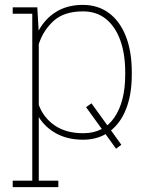

<svg xmlns="http://www.w3.org/2000/svg" viewBox="-20 -558 607 781"><path d="M452.1 46.9 330.1 -122.1 352.1 -137.7 473.6 30.8ZM31.7 203.1V176.8H111.3V-502H31.7V-528.3H131.8L137.2 -433.6Q163.6 -482.4 209 -510.3Q254.4 -538.1 316.9 -538.1Q378.9 -538.1 423.6 -504.6Q468.3 -471.2 492.2 -409.7Q516.1 -348.1 516.1 -264.6V-254.4Q516.1 -172.9 492.4 -113.5Q468.8 -54.2 424.3 -22Q379.9 10.3 317.9 10.3Q255.9 10.3 209.7 -14.6Q163.6 -39.6 137.7 -82V176.8H217.3V203.1ZM318.4 -16.1Q401.9 -16.1 445.6 -80.6Q489.3 -145 489.3 -254.4V-264.6Q489.3 -337.9 469.5 -393.6Q449.7 -449.2 411.4 -480.5Q373 -511.7 317.4 -511.7Q240.7 -511.7 198.2 -473.1Q155.8 -434.6 137.7 -378.4V-131.3Q157.2 -78.6 203.1 -47.4Q249 -16.1 318.4 -16.1Z"/></svg>

Font: Roboto Slab LO Thin
Style: Regular
Weight: 250
Designer: Google
Version: Version 2.00;September 28, 2018;FontCreator 11.5.0.2427 64-b